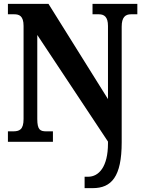

<svg xmlns="http://www.w3.org/2000/svg" viewBox="-20 -734 741 994"><path d="M418 240H460C557 240 610 181 610 3V-596C610 -645 629 -660 658 -660H691V-714H459V-660H492C519 -660 539 -647 539 -600V-221L231 -714H21V-660H54C79 -660 102 -652 102 -600V-118C102 -62 80 -54 47 -54H21V0H254V-54H220C188 -54 173 -62 173 -118V-553L539 -1V9C539 129 492 181 436 181H418Z"/></svg>

Font: Noto Serif Devanagari Condensed ExtraBold
Style: Regular
Weight: 800
Width: 3
Designer: Universal Thirst, Indian Type Foundry and the Monotype Design Team
Foundry: Monotype Imaging Inc.
Version: Version 2.004